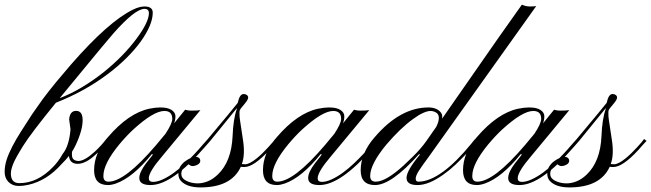

<svg xmlns="http://www.w3.org/2000/svg" viewBox="-67 -799 2815 830"><path d="M231 -125Q218.3 -108.4 199.7 -90.3Q135.3 -17.6 55.2 0Q33.2 4.9 16.4 4.9Q-0.5 4.9 -12.2 -0.2Q-23.9 -5.4 -31.7 -13.7Q-46.9 -30.3 -46.9 -55.9Q-46.9 -81.5 -38.6 -107.7Q-30.3 -133.8 -14.6 -164.3Q1 -194.8 23.4 -230L72.8 -306.6L118.2 -371.1Q144.5 -406.2 175.8 -444.3L240.7 -521Q402.8 -706.5 507.8 -757.3Q535.6 -771 557.6 -771Q593.3 -771 593.3 -744.4Q593.3 -717.8 579.8 -686Q566.4 -654.3 541.3 -619.4Q516.1 -584.5 479.5 -548.1Q442.9 -511.7 396.5 -477.1Q297.9 -403.3 174.8 -355Q65.9 -221.7 32.2 -167.2Q-1.5 -112.8 -10.7 -88.9Q-20 -64.9 -20 -48.8Q-20 -7.3 16.6 -7.3Q95.7 -7.3 163.1 -78.1Q186 -101.6 204.1 -133.8Q229 -164.6 236.3 -225.1Q237.8 -237.3 237.8 -240.2L231.9 -282.7Q234.9 -319.8 262.2 -319.8Q295.9 -319.8 289.1 -261.7Q286.1 -235.8 272.5 -200.7Q258.8 -165.5 244.6 -143.6Q243.7 -140.1 243.9 -136.5Q244.1 -132.8 244.1 -128.9Q244.1 -104.5 271.5 -103Q298.3 -103 341.8 -142.6Q370.6 -168.9 392.6 -198.2L402.8 -189.9Q394.5 -181.2 380.1 -164.6Q365.7 -147.9 347.7 -131.8Q303.7 -90.8 269 -90.8Q234.4 -90.8 231 -125ZM576.7 -742.2Q576.7 -760.7 557.6 -760.7Q517.1 -760.7 423.8 -655.3L365.2 -585.9L190.9 -374.5Q286.6 -411.6 382.8 -488.3Q466.3 -555.7 522.5 -630.9Q576.7 -703.6 576.7 -742.2Z M584 1Q535.2 1 535.2 -29.3Q535.2 -54.2 563.5 -91.8L594.2 -130.9L589.4 -132.8Q507.3 -31.7 434.6 -5.9Q414.6 1 399.9 1Q339.8 1 339.8 -63Q339.8 -138.2 399.9 -206.5Q488.8 -310.1 578.6 -329.1Q605.5 -334.5 624.5 -334.5Q643.6 -334.5 654.5 -331.8Q665.5 -329.1 673.8 -324.2Q691.4 -313 691.4 -296.6Q691.4 -280.3 685.5 -265.6L733.4 -324.7Q746.6 -320.8 757.8 -320.8Q786.6 -320.8 799.3 -322.8L634.8 -124.5Q576.2 -56.2 576.2 -28.3Q576.2 -12.7 594.7 -12.7Q613.3 -12.7 637.5 -23.9Q661.6 -35.2 685.5 -52.7Q709.5 -70.3 732.2 -91.8Q754.9 -113.3 774.2 -133.8Q793.5 -154.3 808.1 -171.9L831.5 -198.2L841.8 -189.9L816.9 -161.6Q676.3 1 584 1ZM448.7 -174.8Q379.9 -91.3 379.9 -38.1Q379.9 -13.7 401.9 -13.7Q473.1 -13.7 607.4 -171.4L648.4 -220.7Q677.7 -265.1 677.7 -285.2Q677.7 -319.3 643.6 -319.3Q597.2 -319.3 510.3 -240.2Q480.5 -212.9 448.7 -174.8Z M978.5 -89.8Q984.4 -88.9 993.4 -88.9Q1002.4 -88.9 1015.1 -95.7Q1027.8 -102.5 1041.3 -113.3Q1054.7 -124 1067.9 -137Q1081.1 -149.9 1092 -161.9Q1103 -173.8 1111.3 -183.6L1122.6 -198.2L1133.3 -189.9Q1127.4 -184.1 1118.2 -173.8L1097.7 -150.4Q1029.8 -77.1 990.2 -77.1H981.9Q978 -77.1 974.1 -78.1Q933.1 11.2 799.8 11.2Q741.7 11.2 715.3 -16.6Q704.1 -28.8 704.1 -47.9Q704.1 -66.9 713.1 -80.3Q722.2 -93.8 734.4 -102.5Q759.3 -120.6 779.1 -120.6Q798.8 -120.6 798.8 -102.1Q797.4 -89.4 777.3 -83Q771 -81.1 764.9 -81.1Q758.8 -81.1 753.2 -85.2Q747.6 -89.4 744.1 -91.3Q741.2 -88.4 736.6 -84.5Q731.9 -80.6 727.5 -75.2Q716.8 -62 716.8 -48.1Q716.8 -34.2 726.1 -25.9Q735.4 -17.6 748 -13.2Q767.1 -6.3 787.8 -6.3Q808.6 -6.3 830.8 -15.1Q853 -23.9 874.5 -44.4Q933.6 -100.6 938.5 -210.9Q941.4 -285.2 956.5 -327.1Q957 -328.6 957 -331.5L841.8 -189.9Q832 -178.2 827.4 -174.8Q822.8 -171.4 822.8 -171.4Q816.9 -170.9 814.9 -174.3Q814 -176.8 819.3 -183.6Q945.3 -334 960.9 -354.5Q968.8 -392.6 986.3 -392.6Q994.6 -392.6 1000.2 -388.2Q1005.9 -383.8 1005.9 -377Q1005.4 -367.7 991 -350.8Q976.6 -334 973.4 -329.3Q970.2 -324.7 969.2 -321.5Q968.3 -318.4 968.3 -315.4V-309.6Q967.8 -296.4 970.7 -278.3L982.9 -197.3Q993.7 -130.9 978.5 -89.8Z M1314 1Q1265.1 1 1265.1 -29.3Q1265.1 -54.2 1293.5 -91.8L1324.2 -130.9L1319.3 -132.8Q1237.3 -31.7 1164.6 -5.9Q1144.5 1 1129.9 1Q1069.8 1 1069.8 -63Q1069.8 -138.2 1129.9 -206.5Q1218.8 -310.1 1308.6 -329.1Q1335.4 -334.5 1354.5 -334.5Q1373.5 -334.5 1384.5 -331.8Q1395.5 -329.1 1403.8 -324.2Q1421.4 -313 1421.4 -296.6Q1421.4 -280.3 1415.5 -265.6L1463.4 -324.7Q1476.6 -320.8 1487.8 -320.8Q1516.6 -320.8 1529.3 -322.8L1364.7 -124.5Q1306.2 -56.2 1306.2 -28.3Q1306.2 -12.7 1324.7 -12.7Q1343.3 -12.7 1367.4 -23.9Q1391.6 -35.2 1415.5 -52.7Q1439.5 -70.3 1462.2 -91.8Q1484.9 -113.3 1504.2 -133.8Q1523.4 -154.3 1538.1 -171.9L1561.5 -198.2L1571.8 -189.9L1546.9 -161.6Q1406.2 1 1314 1ZM1178.7 -174.8Q1109.9 -91.3 1109.9 -38.1Q1109.9 -13.7 1131.8 -13.7Q1203.1 -13.7 1337.4 -171.4L1378.4 -220.7Q1407.7 -265.1 1407.7 -285.2Q1407.7 -319.3 1373.5 -319.3Q1327.1 -319.3 1240.2 -240.2Q1210.4 -212.9 1178.7 -174.8Z M1744.6 -132.8Q1625 1 1554.2 1Q1492.2 1 1492.2 -63Q1492.2 -137.2 1553.2 -206.5Q1663.1 -334.5 1785.2 -334.5Q1821.8 -334.5 1839.4 -312Q1844.7 -304.7 1844.7 -298.3Q1844.7 -292 1844.5 -290.3Q1844.2 -288.6 1844.2 -286.1L2086.4 -633.8L2189 -778.8Q2207 -771 2222.7 -771Q2238.3 -771 2251 -772.5L1787.1 -122.1Q1758.8 -84 1744.4 -61.8Q1730 -39.6 1730 -26.6Q1730 -13.7 1742.2 -13.7Q1789.6 -13.7 1849.6 -57.6Q1904.8 -97.7 1970.2 -177.7Q1982.4 -193.4 1987.3 -198.2L1998 -189.9Q1992.7 -184.6 1979.2 -168.5Q1965.8 -152.3 1946 -131.3Q1926.3 -110.4 1901.6 -86.9Q1877 -63.5 1849.1 -43.9Q1786.1 1 1738 1Q1689.9 1 1690.4 -30.5Q1690.9 -62 1748.5 -130.9ZM1603 -173.8Q1533.2 -88.9 1533.2 -38.1Q1533.2 -13.7 1557.6 -13.7Q1601.1 -13.7 1678.7 -84.5L1718.8 -123Q1753.4 -157.2 1775.4 -188.5L1818.8 -250.5Q1830.1 -272.9 1830.1 -289.1Q1830.1 -305.2 1818.4 -312.3Q1806.6 -319.3 1793.9 -319.3Q1781.2 -319.3 1762 -310.8Q1742.7 -302.2 1718.3 -284.2Q1665 -246.1 1603 -173.8Z M2178.7 1Q2129.9 1 2129.9 -29.3Q2129.9 -54.2 2158.2 -91.8L2189 -130.9L2184.1 -132.8Q2102.1 -31.7 2029.3 -5.9Q2009.3 1 1994.6 1Q1934.6 1 1934.6 -63Q1934.6 -138.2 1994.6 -206.5Q2083.5 -310.1 2173.3 -329.1Q2200.2 -334.5 2219.2 -334.5Q2238.3 -334.5 2249.3 -331.8Q2260.3 -329.1 2268.6 -324.2Q2286.1 -313 2286.1 -296.6Q2286.1 -280.3 2280.3 -265.6L2328.1 -324.7Q2341.3 -320.8 2352.5 -320.8Q2381.3 -320.8 2394 -322.8L2229.5 -124.5Q2170.9 -56.2 2170.9 -28.3Q2170.9 -12.7 2189.5 -12.7Q2208 -12.7 2232.2 -23.9Q2256.3 -35.2 2280.3 -52.7Q2304.2 -70.3 2326.9 -91.8Q2349.6 -113.3 2368.9 -133.8Q2388.2 -154.3 2402.8 -171.9L2426.3 -198.2L2436.5 -189.9L2411.6 -161.6Q2271 1 2178.7 1ZM2043.5 -174.8Q1974.6 -91.3 1974.6 -38.1Q1974.6 -13.7 1996.6 -13.7Q2067.9 -13.7 2202.1 -171.4L2243.2 -220.7Q2272.5 -265.1 2272.5 -285.2Q2272.5 -319.3 2238.3 -319.3Q2191.9 -319.3 2105 -240.2Q2075.2 -212.9 2043.5 -174.8Z M2573.2 -89.8Q2579.1 -88.9 2588.1 -88.9Q2597.2 -88.9 2609.9 -95.7Q2622.6 -102.5 2636 -113.3Q2649.4 -124 2662.6 -137Q2675.8 -149.9 2686.8 -161.9Q2697.8 -173.8 2706.1 -183.6L2717.3 -198.2L2728 -189.9Q2722.2 -184.1 2712.9 -173.8L2692.4 -150.4Q2624.5 -77.1 2585 -77.1H2576.7Q2572.8 -77.1 2568.8 -78.1Q2527.8 11.2 2394.5 11.2Q2336.4 11.2 2310.1 -16.6Q2298.8 -28.8 2298.8 -47.9Q2298.8 -66.9 2307.9 -80.3Q2316.9 -93.8 2329.1 -102.5Q2354 -120.6 2373.8 -120.6Q2393.6 -120.6 2393.6 -102.1Q2392.1 -89.4 2372.1 -83Q2365.7 -81.1 2359.6 -81.1Q2353.5 -81.1 2347.9 -85.2Q2342.3 -89.4 2338.9 -91.3Q2335.9 -88.4 2331.3 -84.5Q2326.7 -80.6 2322.3 -75.2Q2311.5 -62 2311.5 -48.1Q2311.5 -34.2 2320.8 -25.9Q2330.1 -17.6 2342.8 -13.2Q2361.8 -6.3 2382.6 -6.3Q2403.3 -6.3 2425.5 -15.1Q2447.8 -23.9 2469.2 -44.4Q2528.3 -100.6 2533.2 -210.9Q2536.1 -285.2 2551.3 -327.1Q2551.8 -328.6 2551.8 -331.5L2436.5 -189.9Q2426.8 -178.2 2422.1 -174.8Q2417.5 -171.4 2417.5 -171.4Q2411.6 -170.9 2409.7 -174.3Q2408.7 -176.8 2414.1 -183.6Q2540 -334 2555.7 -354.5Q2563.5 -392.6 2581.1 -392.6Q2589.4 -392.6 2595 -388.2Q2600.6 -383.8 2600.6 -377Q2600.1 -367.7 2585.7 -350.8Q2571.3 -334 2568.1 -329.3Q2564.9 -324.7 2564 -321.5Q2563 -318.4 2563 -315.4V-309.6Q2562.5 -296.4 2565.4 -278.3L2577.6 -197.3Q2588.4 -130.9 2573.2 -89.8Z"/></svg>

Font: Pinyon Script
Style: Regular
Weight: 400
Designer: Nicole Fally
Foundry: Nicole Fally
Version: Version 1.005